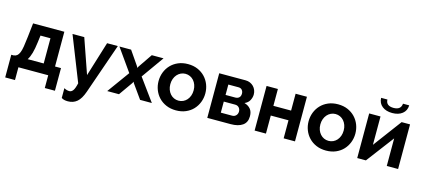

<svg xmlns="http://www.w3.org/2000/svg" viewBox="-69 -1340 4790 2178"><g transform="rotate(15 2326.0 -251.0)"><path d="M15 -116H43Q67 -119 82.5 -131.5Q98 -144 109.5 -171.5Q121 -199 128.5 -245Q136 -291 144 -362L162 -524H529V-116H599V150H480V0H130V150H15ZM396 -116V-412H279L269 -333Q259 -252 244.5 -201Q230 -150 208 -116Z M695 94Q712 104 727.5 108Q743 112 757 112Q782 112 800 87.5Q818 63 832 0L625 -524H763L905 -116L1031 -524H1157L951 68Q921 154 877.5 191Q834 228 771 228Q748 228 730 224Q712 220 695 209Z M1313 -524 1426 -360 1434 -342 1444 -360 1556 -524H1694L1507 -261L1697 0H1559L1443 -163L1434 -180L1426 -163L1311 0H1173L1362 -261L1176 -524Z M1981 10Q1917 10 1866 -12Q1815 -34 1779.5 -71.5Q1744 -109 1725 -158Q1706 -207 1706 -261Q1706 -316 1725 -365Q1744 -414 1779.5 -451.5Q1815 -489 1866 -511Q1917 -533 1981 -533Q2045 -533 2095.5 -511Q2146 -489 2181.5 -451.5Q2217 -414 2236 -365Q2255 -316 2255 -261Q2255 -207 2236 -158Q2217 -109 2182 -71.5Q2147 -34 2096 -12Q2045 10 1981 10ZM1844 -261Q1844 -226 1854.5 -197.5Q1865 -169 1883.5 -148Q1902 -127 1927 -115.5Q1952 -104 1981 -104Q2010 -104 2035 -115.5Q2060 -127 2078.5 -148Q2097 -169 2107.5 -198Q2118 -227 2118 -262Q2118 -296 2107.5 -325Q2097 -354 2078.5 -375Q2060 -396 2035 -407.5Q2010 -419 1981 -419Q1952 -419 1927 -407Q1902 -395 1883.5 -374Q1865 -353 1854.5 -324Q1844 -295 1844 -261Z M2658 -524Q2687 -524 2711 -513.5Q2735 -503 2752.5 -485Q2770 -467 2779.5 -443Q2789 -419 2789 -392Q2789 -358 2771 -323.5Q2753 -289 2712 -272Q2758 -259 2784.5 -227.5Q2811 -196 2811 -142Q2811 -70 2761 -35Q2711 0 2623 0H2348V-524ZM2595 -305Q2623 -305 2640 -321Q2657 -337 2657 -367Q2657 -392 2642.5 -409.5Q2628 -427 2599 -427H2481V-305ZM2613 -97Q2642 -97 2659.5 -116Q2677 -135 2677 -162Q2677 -190 2660 -208.5Q2643 -227 2614 -227H2481V-97Z M3037 -326H3245V-524H3378V0H3245V-212H3037V0H2904V-524H3037Z M3743 10Q3679 10 3628 -12Q3577 -34 3541.5 -71.5Q3506 -109 3487 -158Q3468 -207 3468 -261Q3468 -316 3487 -365Q3506 -414 3541.5 -451.5Q3577 -489 3628 -511Q3679 -533 3743 -533Q3807 -533 3857.5 -511Q3908 -489 3943.5 -451.5Q3979 -414 3998 -365Q4017 -316 4017 -261Q4017 -207 3998 -158Q3979 -109 3944 -71.5Q3909 -34 3858 -12Q3807 10 3743 10ZM3606 -261Q3606 -226 3616.5 -197.5Q3627 -169 3645.5 -148Q3664 -127 3689 -115.5Q3714 -104 3743 -104Q3772 -104 3797 -115.5Q3822 -127 3840.5 -148Q3859 -169 3869.5 -198Q3880 -227 3880 -262Q3880 -296 3869.5 -325Q3859 -354 3840.5 -375Q3822 -396 3797 -407.5Q3772 -419 3743 -419Q3714 -419 3689 -407Q3664 -395 3645.5 -374Q3627 -353 3616.5 -324Q3606 -295 3606 -261Z M4524 -730Q4522 -667 4477 -631.5Q4432 -596 4359 -596Q4286 -596 4241 -631.5Q4196 -667 4194 -730H4268Q4269 -692 4292.5 -674Q4316 -656 4359 -656Q4445 -656 4451 -730ZM4242 -191 4490 -524H4589V0H4456V-324L4211 0H4109V-524H4242Z"/></g></svg>

Font: Oxford Sans
Style: Bold
Weight: 700
Designer: Matt McInerney, Pablo Impallari, Rodrigo Fuenzalida
Foundry: Matt McInerney, Pablo Impallari, Rodrigo Fuenzalida
Version: Version 3.000g; ttfautohint (v1.5) -l 8 -r 28 -G 28 -x 14 -D